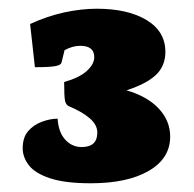

<svg xmlns="http://www.w3.org/2000/svg" viewBox="-20 -763 444 440"><path d="M188 -343Q129 -343 94.5 -354.5Q60 -366 46 -384.5Q32 -403 32 -423Q32 -448 44.5 -462.5Q57 -477 76 -484Q95 -491 112 -491Q114 -460 129.5 -443Q145 -426 167 -426Q203 -426 203 -459Q203 -477 185.5 -492Q168 -507 137 -520Q131 -523 129 -532.5Q127 -542 127 -575Q162 -585 179 -600.5Q196 -616 196 -632Q196 -658 164 -658Q146 -658 128 -648L121 -620Q120 -614 107 -611.5Q94 -609 60 -609L49 -708Q88 -726 127 -734.5Q166 -743 202 -743Q273 -743 316 -717Q359 -691 359 -644Q359 -612 337.5 -591.5Q316 -571 270 -556Q318 -542 344 -514Q370 -486 370 -450Q370 -400 321 -371.5Q272 -343 188 -343Z"/></svg>

Font: Petrona Black
Style: Regular
Weight: 900
Designer: Ringo R. Seeber
Foundry: Ringo R. Seeber
Version: Version 2.001; ttfautohint (v1.8.3)